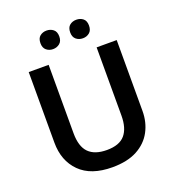

<svg xmlns="http://www.w3.org/2000/svg" viewBox="-161 -1042 1071 1177"><g transform="rotate(-20 374.0 -453.0)"><path d="M661 -252Q661 -178 629 -118.5Q597 -59 533 -24.5Q469 10 371 10Q232 10 159.5 -62.5Q87 -135 87 -254V-714H217V-268Q217 -181 256.5 -141Q296 -101 375 -101Q457 -101 493.5 -144Q530 -187 530 -269V-714H661ZM215 -855Q215 -887 233 -901.5Q251 -916 276 -916Q301 -916 319.5 -901.5Q338 -887 338 -856Q338 -825 319.5 -810Q301 -795 276 -795Q251 -795 233 -810Q215 -825 215 -855ZM409 -855Q409 -887 427 -901.5Q445 -916 470 -916Q496 -916 514 -901.5Q532 -887 532 -856Q532 -825 514 -810Q496 -795 471 -795Q445 -795 427 -810Q409 -825 409 -855Z"/></g></svg>

Font: Noto Sans Adlam SemiBold
Style: Regular
Weight: 600
Version: Version 3.001